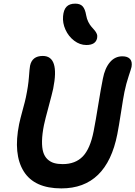

<svg xmlns="http://www.w3.org/2000/svg" viewBox="-20 -1021 743 1054"><path d="M454.1 -773.9Q418.5 -773.9 387.2 -797.6Q356 -821.3 339.4 -858.2Q322.8 -895 326.2 -932.1Q329.1 -967.3 345.2 -984.1Q361.3 -1001 393.1 -1001Q420.4 -1001 433.8 -986.1Q447.3 -971.2 453.1 -937Q456.5 -917 464.8 -900.6Q473.1 -884.3 482.2 -874Q491.2 -863.8 499.3 -854.5Q507.3 -845.2 511.5 -834.7Q515.6 -824.2 513.2 -812Q505.4 -773.9 454.1 -773.9ZM316.9 13.2Q168.5 13.2 110.1 -80.6Q51.8 -174.3 85 -339.8Q90.8 -367.7 104.7 -418.2Q118.7 -468.8 122.1 -486.8Q135.3 -549.8 138.7 -597.2Q142.1 -644.5 145 -660.2Q156.2 -713.9 214.8 -713.9Q308.1 -713.9 272 -534.2Q265.6 -504.9 246.6 -434.6Q227.5 -364.3 221.2 -334Q211.4 -284.7 210.7 -247.3Q210 -210 217.3 -186Q224.6 -162.1 240.2 -147.2Q255.9 -132.3 276.1 -126.2Q296.4 -120.1 324.2 -120.1Q393.6 -120.1 434.3 -162.1Q475.1 -204.1 494.1 -300.8Q505.4 -358.4 519.5 -446.5Q533.7 -534.7 544.9 -589.8Q555.7 -646.5 583.3 -679.2Q610.8 -711.9 651.9 -711.9Q680.2 -711.9 693.6 -697.3Q707 -682.6 702.1 -653.8Q700.2 -644.5 686.3 -603Q672.4 -561.5 663.1 -516.1Q656.2 -481.9 644.3 -404.1Q632.3 -326.2 624 -284.2Q565.4 13.2 316.9 13.2Z"/></svg>

Font: Shantell Sans Normal
Style: Italic
Weight: 600
Italic angle: -11.31°
Designer: Stephen Nixon, Anya Danilova, Shantell Martin
Foundry: Arrow Type
Version: Version 1.006;[559af2be0]